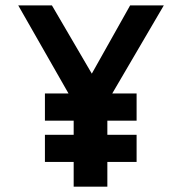

<svg xmlns="http://www.w3.org/2000/svg" viewBox="-20 -704 686 724"><path d="M470.7 -683.6 326.2 -426.3 175.8 -683.6H48.8L238.3 -351.6H149.4V-249H257.8V-195.8H149.4V-93.3H257.8V0H384.8V-93.3H495.1V-195.8H384.8V-249H495.1V-351.6H403.3L597.7 -683.6Z"/></svg>

Font: Saman Dere
Style: Regular
Weight: 400
Designer: Tuna Ça_lar Gümü_
Foundry: Tuna Ça_lar Gümü_
Version: Version 1.001;hotconv 1.0.109;makeotfexe 2.5.65596